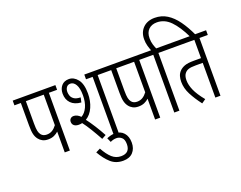

<svg xmlns="http://www.w3.org/2000/svg" viewBox="-165 -1216 2257 1797"><g transform="rotate(-20 963.0 -317.5)"><path d="M343 -575V0H292V-207Q274 -190 249 -178.5Q224 -167 189 -167Q157 -167 134 -179Q111 -191 96 -211Q79 -233 71.5 -263.5Q64 -294 64 -350V-575H0V-622H425V-575ZM292 -575H114V-352Q114 -301 119.5 -277Q125 -253 137 -238Q156 -214 192 -214Q224 -214 248 -229Q272 -244 292 -271Z M506 -198Q476 -198 459 -211.5Q442 -225 442 -250Q442 -268 454 -280Q466 -292 486 -292Q520 -292 553 -259Q590 -280 612.5 -328Q635 -376 635 -446Q635 -515 614 -551Q593 -587 560 -587Q535 -587 521.5 -568.5Q508 -550 508 -522Q508 -504 515.5 -483.5Q523 -463 544.5 -448.5Q566 -434 608 -433L598 -386Q532 -391 496.5 -427.5Q461 -464 461 -523Q461 -570 487.5 -601Q514 -632 562 -632Q611 -632 648 -586Q685 -540 685 -445Q685 -370 658 -309Q631 -248 582 -219Q612 -180 645 -128Q678 -76 707 -22L665 1Q631 -61 599 -113.5Q567 -166 539 -202Q523 -198 506 -198ZM829 -575V0H779V-575H713V-622H912V-575Z M711 12Q729 4 749.5 -1.5Q770 -7 792 -7Q848 -7 880.5 29.5Q913 66 913 128Q913 187 879 224Q845 261 781 261Q708 261 659 217Q610 173 569 101L613 79Q649 145 687.5 179.5Q726 214 777 214Q865 214 865 126Q865 78 842 59Q819 40 792 40Q774 40 759 44Q744 48 730 55Z M1243 -575V0H1192V-207Q1174 -190 1149 -178.5Q1124 -167 1089 -167Q1057 -167 1034 -179Q1011 -191 996 -211Q979 -233 971.5 -263.5Q964 -294 964 -350V-575H900V-622H1325V-575ZM1192 -575H1014V-352Q1014 -301 1019.5 -277Q1025 -253 1037 -238Q1056 -214 1092 -214Q1124 -214 1148 -229Q1172 -244 1192 -271Z M1383 -575H1313V-622H1378Q1369 -644 1360.5 -674Q1352 -704 1352 -740Q1352 -810 1395.5 -853Q1439 -896 1512 -896Q1580 -896 1634.5 -862Q1689 -828 1734.5 -765Q1780 -702 1820 -615H1766Q1711 -729 1652 -789Q1593 -849 1517 -849Q1465 -849 1434 -818.5Q1403 -788 1403 -732Q1403 -697 1411.5 -669.5Q1420 -642 1429 -622H1516V-575H1434V0H1383Z M1843 -575V0H1792V-346H1722Q1674 -346 1651.5 -338.5Q1629 -331 1615 -315Q1593 -292 1593 -244Q1593 -198 1616.5 -144Q1640 -90 1698 -19L1658 9Q1607 -58 1574.5 -120.5Q1542 -183 1542 -247Q1542 -277 1549.5 -302.5Q1557 -328 1576 -348Q1596 -369 1627.5 -381Q1659 -393 1720 -393H1792V-575H1504V-622H1926V-575Z"/></g></svg>

Font: Noto Sans ExtraCondensed Light
Style: Italic
Weight: 300
Width: 2
Italic angle: -12°
Designer: Monotype Design Team
Foundry: Monotype Imaging Inc.
Version: Version 2.013; ttfautohint (v1.8.4.7-5d5b)